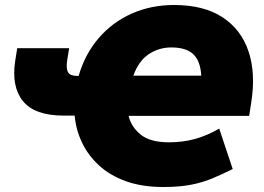

<svg xmlns="http://www.w3.org/2000/svg" viewBox="-20 -737 1056 769"><path d="M634 12Q548 12 483.5 -11.5Q419 -35 375.5 -75.5Q332 -116 308 -167Q284 -218 279 -274H235Q119 -274 72 -332Q25 -390 41 -494L49 -544H257L249 -495Q244 -461 253 -447Q262 -433 287 -433H295Q320 -520 375 -584Q430 -648 507.5 -682.5Q585 -717 677 -717Q796 -717 871 -668Q946 -619 975.5 -531Q1005 -443 986 -325L978 -273H495Q506 -228 544 -197.5Q582 -167 657 -167Q714 -167 763 -181Q812 -195 858 -222L912 -60Q870 -39 830.5 -22.5Q791 -6 744.5 3Q698 12 634 12ZM666 -547Q617 -547 576.5 -520.5Q536 -494 514 -434H786Q783 -492 754.5 -519.5Q726 -547 666 -547Z"/></svg>

Font: Mulish ExtraBlack
Style: Italic
Weight: 1000
Italic angle: -9°
Designer: Vernon Adams
Foundry: Vernon Adams
Version: Version 3.603; ttfautohint (v1.8.3)